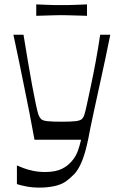

<svg xmlns="http://www.w3.org/2000/svg" viewBox="-20 -644 538 874"><path d="M57 194V109Q66 113 85 120.5Q104 128 130 133.5Q156 139 186 139Q233 139 263 124Q293 109 313 82Q326 65 334 44Q342 23 349 -8H137Q126 -69 114.5 -128Q103 -187 91 -245Q79 -303 67 -363Q55 -423 41 -486H87Q97 -425 107 -365Q117 -305 126.5 -254Q136 -203 143.5 -168Q151 -133 155 -122Q160 -109 167 -102Q174 -95 195 -92.5Q216 -90 261 -90Q304 -90 324.5 -92.5Q345 -95 352.5 -102Q360 -109 364 -122Q368 -133 375.5 -168Q383 -203 394 -254.5Q405 -306 416 -365.5Q427 -425 436 -486H482Q472 -435 459.5 -376.5Q447 -318 434 -259Q421 -200 410 -149Q399 -98 391.5 -62Q384 -26 382 -13Q368 55 352 92.5Q336 130 318 148.5Q300 167 281 181Q260 196 228.5 203Q197 210 159 210Q127 210 99 204.5Q71 199 57 194ZM145 -572V-624Q175 -623 194.5 -622Q214 -621 229 -621Q244 -621 260 -621Q276 -621 291 -621Q306 -621 326 -622Q346 -623 376 -624V-572Q346 -573 326 -573.5Q306 -574 290.5 -574.5Q275 -575 259 -575Q243 -575 228.5 -574.5Q214 -574 194.5 -573.5Q175 -573 145 -572Z"/></svg>

Font: Ojuju Medium
Style: Regular
Weight: 500
Designer: Chisaokwu Joboson, Mirko Velimirovic
Foundry: Udi Foundry
Version: Version 1.000